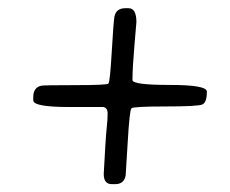

<svg xmlns="http://www.w3.org/2000/svg" viewBox="-20 -519 574 479"><path d="M237.8 -252H153.3Q63 -252 63 -268.6V-276.9Q63 -300.8 83 -305.2Q89.4 -306.6 168 -306.6Q246.6 -306.6 250.5 -310.5Q254.4 -314.5 258.8 -390.1Q263.2 -465.8 265.6 -478Q270 -498.5 292.5 -498.5H300.8Q320.3 -498.5 320.3 -463.9Q320.3 -462.9 315.4 -406Q310.5 -349.1 310.5 -319.3Q310.5 -307.1 403.3 -307.1Q496.1 -307.1 496.1 -290.5Q496.1 -263.2 484.6 -258.3Q473.1 -253.4 392.8 -253.4Q312.5 -253.4 307.9 -248.8Q303.2 -244.1 298.6 -164.1Q293.9 -84 293.5 -81.5Q289.6 -59.6 267.6 -59.6H258.8Q238.8 -59.6 238.8 -85L242.7 -154.3Q244.6 -186.5 246.6 -204.1Q248.5 -221.7 248.5 -235.8Q248.5 -250 237.8 -252Z"/></svg>

Font: Averia Serif Libre Light
Style: Italic
Weight: 300
Italic angle: -8.5°
Version: Version 1.002